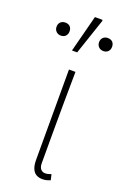

<svg xmlns="http://www.w3.org/2000/svg" viewBox="-162 -777 544 832"><g transform="rotate(20 110.0 -361.0)"><path d="M150 8Q133 8 121 1Q109 -6 102.5 -21.5Q96 -37 96 -62V-478H126Q125 -406 124.5 -336Q124 -266 124 -196.5Q124 -127 124 -56Q124 -38 132 -29Q140 -20 152 -20Q159 -20 165 -21.5Q171 -23 180 -26L186 0Q179 3 170 5.5Q161 8 150 8ZM12 -604Q-1 -604 -9.5 -612.5Q-18 -621 -18 -634Q-18 -648 -9.5 -656Q-1 -664 12 -664Q26 -664 34 -656Q42 -648 42 -634Q42 -621 34 -612.5Q26 -604 12 -604ZM208 -604Q195 -604 186.5 -612.5Q178 -621 178 -634Q178 -648 186.5 -656Q195 -664 208 -664Q222 -664 230 -656Q238 -648 238 -634Q238 -621 230 -612.5Q222 -604 208 -604ZM80 -560 124 -730H158L160 -726L104 -560Z"/></g></svg>

Font: SourceSans3VF
Style: Regular
Weight: 200
Designer: Paul D. Hunt
Foundry: Adobe
Version: Version 3.052;hotconv 1.1.0;makeotfexe 2.6.0